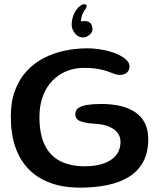

<svg xmlns="http://www.w3.org/2000/svg" viewBox="-20 -851 760 910"><path d="M358.2 38.4Q281.4 38.4 220.9 16.8Q160.3 -4.8 117.9 -47.2Q75.4 -89.6 53.3 -152.6Q31.2 -215.6 31.2 -298.5Q31.2 -369.8 51.6 -423.5Q71.9 -477.2 107.4 -515.1Q142.9 -553 189.2 -576.6Q235.4 -600.1 287.5 -611Q339.6 -621.9 392.5 -621.9Q430.1 -621.9 465.9 -615.1Q501.8 -608.4 530.8 -596.5Q559.7 -584.6 576.8 -569.2Q593.9 -553.8 593.9 -536.4Q593.9 -517.3 581 -506.5Q568.2 -495.8 548.6 -495.8Q536.4 -495.8 522.6 -500.8Q508.8 -505.9 490.2 -512.6Q471.6 -519.2 444.7 -524.3Q417.8 -529.4 379.2 -529.4Q333.6 -529.4 294.8 -513.5Q256.1 -497.7 227.4 -467.6Q198.7 -437.6 182.8 -394.2Q166.9 -350.9 166.9 -296Q166.9 -215 192.3 -163.3Q217.6 -111.7 265.9 -87.2Q314.2 -62.8 381.9 -62.8Q417.4 -62.8 448.1 -69.7Q478.9 -76.6 502 -90.8Q525.2 -105.1 538.1 -126.9Q551.1 -148.7 551.1 -178.4Q551.1 -203 536.9 -221.7Q522.8 -240.3 495 -251.5Q467.2 -262.8 426.4 -264.6Q384.6 -267.4 360.8 -276.6Q337 -285.7 337 -309.7Q337 -328.6 351.7 -339.1Q366.4 -349.6 394 -353.9Q421.6 -358.2 460 -358.2Q511 -358.2 552.2 -348.4Q593.3 -338.6 622.4 -318.2Q651.5 -297.9 667.1 -266.5Q682.6 -235.1 682.6 -192.2Q682.6 -127.9 658.4 -83.5Q634.1 -39.1 590.3 -12.3Q546.6 14.4 487.5 26.4Q428.4 38.4 358.2 38.4ZM384.1 -830.2Q391.6 -827.1 390.6 -821.1Q389.7 -815.1 385.3 -808.5Q378.1 -800.1 372.8 -788.4Q367.4 -776.8 365.8 -767.2Q361.8 -753.1 365.6 -750.6Q368.1 -749.7 372.5 -750.4Q377 -751.1 383 -751.1Q395 -751.1 404.3 -744.6Q413.7 -738.2 415.9 -726.6Q420.6 -713.8 416.5 -702.3Q412.4 -690.8 398.6 -682Q382.1 -670 363 -674.8Q343.9 -679.6 333.4 -695.6Q319.7 -713.1 319.7 -734.5Q319.6 -756 329 -781.1Q334.3 -794.4 342.9 -806.1Q351.4 -817.9 361 -823.5Q366.7 -828.2 372.8 -830.2Q378.8 -832.1 384.1 -830.2Z"/></svg>

Font: Gluten Thin
Style: Regular
Weight: 100
Designer: Tyler Finck
Foundry: Etcetera Type Company
Version: Version 1.300